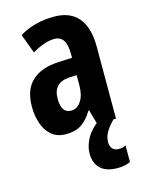

<svg xmlns="http://www.w3.org/2000/svg" viewBox="-119 -628 702 933"><g transform="rotate(-15 232.0 -161.5)"><path d="M246 -557Q326 -557 367.5 -508Q409 -459 409 -362V0H314L293 -73H290Q265 -31 234.5 -10.5Q204 10 156 10Q111 10 83 -14.5Q55 -39 42 -78Q29 -117 29 -161Q29 -247 76 -290.5Q123 -334 211 -338L279 -341V-363Q279 -452 219 -452Q171 -452 107 -414L71 -511Q146 -557 246 -557ZM242 -252Q160 -248 160 -167Q160 -94 209 -94Q240 -94 259.5 -124Q279 -154 279 -204V-254ZM342 102Q342 121 353 133.5Q364 146 384 146Q397 146 405 143.5Q413 141 420 137V221Q410 226 393.5 230Q377 234 356 234Q298 234 269.5 206.5Q241 179 241 130Q241 95 261 57Q281 19 327 -15L396 0Q364 34 353 56Q342 78 342 102Z"/></g></svg>

Font: Noto Sans Arabic ExtCond
Style: Bold
Weight: 700
Width: 2
Designer: Monotype Design Team, Nadine Chahine, Nizar Qandah and Khaled Hosny
Foundry: Monotype Imaging Inc.
Version: Version 2.012; ttfautohint (v1.8.4.7-5d5b)